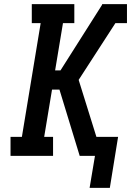

<svg xmlns="http://www.w3.org/2000/svg" viewBox="-20 -755 640 930"><path d="M414 155 440 0H366L268 -321H232L194 -92H237V0H31V-92H86L177 -643H134V-735H340V-643H285L247 -414H273L474 -731L475 -735H595V-643H539L361 -368L447 -92H552L512 155Z"/></svg>

Font: Iosevka Slab Semibold Extended
Style: Italic
Weight: 600
Width: 7
Italic angle: -9°
Monospace: yes
Designer: Belleve Invis
Foundry: Belleve Invis
Version: Version 11.1.0; ttfautohint (v1.8.3)